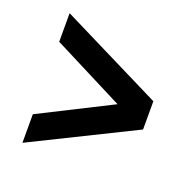

<svg xmlns="http://www.w3.org/2000/svg" viewBox="-87 -600 593 600"><g transform="rotate(20 210.0 -300.5)"><path d="M387 -347V-253L47 -85V-180L285 -300L47 -421V-516Z"/></g></svg>

Font: Exo 2 Semi Bold Condensed
Style: Regular
Weight: 600
Width: 3
Designer: Natanael Gama
Version: Version 1.001;PS 001.001;hotconv 1.0.70;makeotf.lib2.5.58329